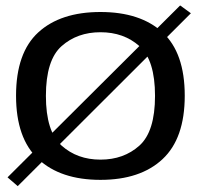

<svg xmlns="http://www.w3.org/2000/svg" viewBox="-20 -640 736 688"><path d="M7 -4.5 43.5 27 664 -592.5 625.5 -620.5ZM340 4.5Q483 4.5 562.5 -69.8Q642 -144 642 -297Q642 -451 562.5 -524Q483 -597 340 -597Q197 -597 117.2 -524Q37.5 -451 37.5 -297Q37.5 -144 117.2 -69.8Q197 4.5 340 4.5ZM340 -68Q257 -68 200.8 -118.2Q144.5 -168.5 144.5 -296.5Q144.5 -425 200.8 -474.8Q257 -524.5 340 -524.5Q423.5 -524.5 479.5 -474.8Q535.5 -425 535.5 -296.5Q535.5 -168.5 479.5 -118.2Q423.5 -68 340 -68Z"/></svg>

Font: Anybody SemiExpanded
Style: Regular
Weight: 400
Width: 6
Designer: Tyler Finck
Foundry: Etcetera Type Company
Version: Version 1.113;gftools[0.9.25]